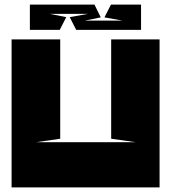

<svg xmlns="http://www.w3.org/2000/svg" viewBox="-20 -809 739 829"><path d="M136 -195H566L460 -210V-639H669V0H30V-639H240V-210ZM309 -680H589V-789H459L431 -734L509 -720H346L415 -734L388 -789H109V-680H238L266 -735L195 -749H359L281 -735Z"/></svg>

Font: Banana Brick
Style: Regular
Weight: 400
Designer: artmaker
Foundry: artmaker
Version: Version 4.000 2011 initial release